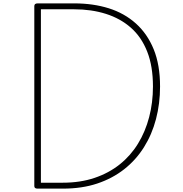

<svg xmlns="http://www.w3.org/2000/svg" viewBox="-20 -1116 1081 1136"><path d="M202 0Q183 0 183 -15V-1080Q183 -1088 188 -1092Q193 -1096 203 -1096H419Q531 -1096 623.5 -1067Q716 -1038 784 -977Q852 -916 889.5 -824Q927 -732 927 -604Q927 -503 903 -411.5Q879 -320 831.5 -244.5Q784 -169 714.5 -114.5Q645 -60 555 -30Q465 0 353 0ZM222 -35H352Q455 -35 539.5 -63.5Q624 -92 688.5 -143.5Q753 -195 796.5 -266Q840 -337 862.5 -423Q885 -509 885 -604Q885 -724 851 -810.5Q817 -897 754.5 -952Q692 -1007 606.5 -1034Q521 -1061 419 -1061H222Z"/></svg>

Font: Playwrite FR Moderne Thin
Style: Regular
Weight: 250
Version: Version 1.002